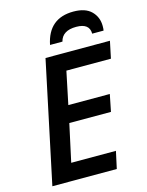

<svg xmlns="http://www.w3.org/2000/svg" viewBox="-135 -1010 834 1091"><g transform="rotate(-15 282.0 -464.0)"><path d="M34 0 185 -714H564L543 -614H281L241 -422H485L465 -322H220L172 -101H435L413 0ZM229 -779H302Q317 -840 399 -840Q477 -840 477 -779H544Q546 -787 546 -806Q546 -858 511 -893Q476 -928 406 -928Q259 -928 229 -779Z"/></g></svg>

Font: Noto Sans UI Medium
Style: Italic
Weight: 500
Italic angle: -12°
Designer: Monotype Design Team
Foundry: Monotype Imaging Inc.
Version: Version 1.901